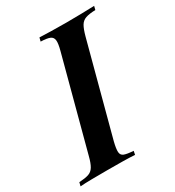

<svg xmlns="http://www.w3.org/2000/svg" viewBox="-211 -809 827 909"><g transform="rotate(-30 202.5 -354.0)"><path d="M204 -106Q195 -70 196 -52Q197 -34 213 -28Q229 -22 263 -20L259 0Q233 -2 192 -2.5Q151 -3 108 -3Q63 -3 24.5 -2.5Q-14 -2 -39 0L-34 -20Q-1 -22 17.5 -28Q36 -34 47 -52Q58 -70 67 -106L199 -602Q209 -639 207 -656.5Q205 -674 189.5 -680.5Q174 -687 140 -688L145 -708Q169 -707 208 -706Q247 -705 292 -705Q335 -705 375 -706Q415 -707 444 -708L439 -688Q405 -687 386 -680.5Q367 -674 356.5 -656.5Q346 -639 336 -602Z"/></g></svg>

Font: Playfair Display SemiBold
Style: Italic
Weight: 600
Italic angle: -14°
Designer: Claus Eggers Sørensen
Foundry: Claus Eggers Sørensen
Version: Version 1.203